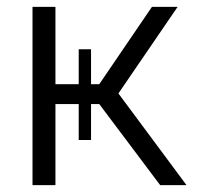

<svg xmlns="http://www.w3.org/2000/svg" viewBox="-20 -541 586 561"><path d="M75 0V-521H142V-295H210V-397H246V-295H270L424 -521H499L326 -268L525 0H448L270 -237H246V-132H210V-237H142V0Z"/></svg>

Font: Raleway
Style: Regular
Weight: 400
Designer: Matt McInerney, Pablo Impallari, Rodrigo Fuenzalida
Foundry: Matt McInerney, Pablo Impallari, Rodrigo Fuenzalida
Version: Version 4.101;RELEASE